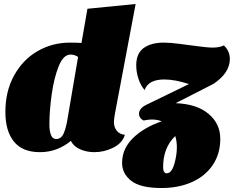

<svg xmlns="http://www.w3.org/2000/svg" viewBox="-20 -744 1174 964"><path d="M552 -131Q552 -106 566 -88Q580 -70 607 -67Q594 -25 548.5 -2.5Q503 20 454 20Q415 20 382 5.5Q349 -9 336 -37Q307 -12 267.5 4Q228 20 180 20Q93 20 50 -33Q7 -86 7 -182Q7 -286 51 -365.5Q95 -445 169 -487.5Q243 -530 331 -530Q376 -530 389 -528L419 -700L661 -724L557 -173Q552 -146 552 -131ZM334 -470Q298 -470 274.5 -411Q251 -352 239.5 -269.5Q228 -187 228 -119Q228 -86 236 -66Q244 -46 262 -46Q288 -46 300.5 -76Q313 -106 320 -153L372 -458Q355 -470 334 -470ZM1052 -323 862 -226Q968 -222 1027 -172.5Q1086 -123 1086 -47Q1086 28 1048.5 84Q1011 140 944 170Q877 200 791 200Q685 200 639 164Q593 128 593 74Q593 3 647.5 -50.5Q702 -104 792 -135Q769 -144 742 -144Q726 -144 701 -139Q690 -144 684 -153Q678 -162 678 -173Q678 -185 686.5 -196.5Q695 -208 713 -217L929 -322Q858 -345 805 -345Q725 -345 706 -292Q686 -315 675 -349Q664 -383 664 -416Q664 -476 701.5 -503Q739 -530 802 -530Q835 -530 880 -524Q925 -518 933 -517Q1019 -505 1047 -505Q1083 -505 1104 -516Q1134 -488 1134 -448Q1134 -378 1052 -323ZM868 -5Q868 -34 860 -61Q799 -3 799 95Q799 126 817 126Q841 126 854.5 81.5Q868 37 868 -5Z"/></svg>

Font: Sansita Black Italic
Style: Regular
Weight: 900
Italic angle: -11°
Designer: Pablo Cosgaya
Foundry: Omnibus-Type
Version: Version 1.006